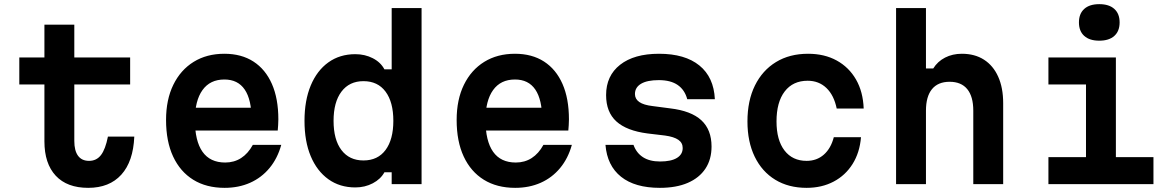

<svg xmlns="http://www.w3.org/2000/svg" viewBox="-20 -887 5640 925"><path d="M338 -768V-610H607V-480H338V-208Q338 -161 356 -136.5Q374 -112 409 -112Q445 -112 466.5 -140Q488 -168 500 -229H627Q622 -109 564.5 -45.5Q507 18 405 18Q303 18 248.5 -40.5Q194 -99 194 -206V-480H73V-610H194V-768Z M892 -368H1240L1192 -311Q1192 -407 1159 -455.5Q1126 -504 1061 -504Q992 -504 955.5 -453Q919 -402 919 -309Q919 -208 955.5 -156Q992 -104 1065 -104Q1108 -104 1141.5 -125.5Q1175 -147 1198 -189H1335Q1317 -124 1278.5 -77.5Q1240 -31 1185 -6.5Q1130 18 1062 18Q974 18 911 -21Q848 -60 814 -133Q780 -206 780 -309Q780 -407 815 -478.5Q850 -550 913 -589Q976 -628 1061 -628Q1143 -628 1201 -590.5Q1259 -553 1290 -482.5Q1321 -412 1321 -312Q1321 -297 1320 -284Q1319 -271 1318 -258H892Z M1692 16Q1617 16 1562 -23.5Q1507 -63 1477 -134.5Q1447 -206 1447 -305Q1447 -403 1477 -475Q1507 -547 1562 -586.5Q1617 -626 1692 -626Q1738 -626 1776 -606.5Q1814 -587 1832 -553H1867V-848H2011V0H1867V-57H1832Q1814 -24 1776 -4Q1738 16 1692 16ZM1731 -114Q1800 -114 1837.5 -164.5Q1875 -215 1875 -305Q1875 -395 1837.5 -445.5Q1800 -496 1731 -496Q1663 -496 1625 -445.5Q1587 -395 1587 -305Q1587 -214 1625 -164Q1663 -114 1731 -114Z M2292 -368H2640L2592 -311Q2592 -407 2559 -455.5Q2526 -504 2461 -504Q2392 -504 2355.5 -453Q2319 -402 2319 -309Q2319 -208 2355.5 -156Q2392 -104 2465 -104Q2508 -104 2541.5 -125.5Q2575 -147 2598 -189H2735Q2717 -124 2678.5 -77.5Q2640 -31 2585 -6.5Q2530 18 2462 18Q2374 18 2311 -21Q2248 -60 2214 -133Q2180 -206 2180 -309Q2180 -407 2215 -478.5Q2250 -550 2313 -589Q2376 -628 2461 -628Q2543 -628 2601 -590.5Q2659 -553 2690 -482.5Q2721 -412 2721 -312Q2721 -297 2720 -284Q2719 -271 2718 -258H2292Z M3032 -189Q3046 -150 3078 -129.5Q3110 -109 3160 -109Q3213 -109 3241 -126Q3269 -143 3269 -174Q3269 -199 3248 -213.5Q3227 -228 3184 -234L3100 -244Q2999 -257 2949.5 -302Q2900 -347 2900 -429Q2900 -522 2967.5 -575Q3035 -628 3155 -628Q3280 -628 3349.5 -571.5Q3419 -515 3424 -409H3291Q3279 -454 3245 -477.5Q3211 -501 3154 -501Q3098 -501 3068.5 -483.5Q3039 -466 3039 -434Q3039 -410 3060 -395.5Q3081 -381 3124 -376L3208 -365Q3310 -353 3359 -307.5Q3408 -262 3408 -181Q3408 -119 3378.5 -74.5Q3349 -30 3293.5 -6Q3238 18 3159 18Q3039 18 2972 -35.5Q2905 -89 2897 -189Z M3866 18Q3779 18 3715 -21Q3651 -60 3616 -132Q3581 -204 3581 -302Q3581 -402 3617 -475Q3653 -548 3718.5 -588Q3784 -628 3873 -628Q3952 -628 4011 -595.5Q4070 -563 4104 -504Q4138 -445 4141 -364H4011Q3998 -428 3961.5 -463Q3925 -498 3871 -498Q3800 -498 3760.5 -446.5Q3721 -395 3721 -302Q3721 -212 3759.5 -162Q3798 -112 3866 -112Q3915 -112 3949 -142Q3983 -172 3997 -226H4128Q4122 -152 4087.5 -97Q4053 -42 3996 -12Q3939 18 3866 18Z M4297 0V-848H4441V-557H4476Q4497 -591 4533 -609.5Q4569 -628 4614 -628Q4676 -628 4720.5 -599.5Q4765 -571 4789 -517.5Q4813 -464 4813 -390V0H4669V-354Q4669 -422 4640 -457.5Q4611 -493 4555 -493Q4499 -493 4470 -457.5Q4441 -422 4441 -354V0Z M5031 -610H5356V-130H5537V0H5031V-130H5212V-480H5031ZM5276 -691Q5229 -691 5203.5 -714Q5178 -737 5178 -779Q5178 -821 5203.5 -844Q5229 -867 5276 -867Q5323 -867 5348.5 -844Q5374 -821 5374 -779Q5374 -737 5348.5 -714Q5323 -691 5276 -691Z"/></svg>

Font: Martian Mono SemiExpanded SemiBold
Style: Regular
Weight: 600
Monospace: yes
Version: Version 0.930